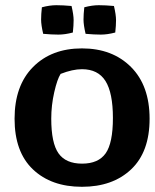

<svg xmlns="http://www.w3.org/2000/svg" viewBox="-20 -706 595 738"><path d="M295 -440Q259 -440 213 -422Q200 -402 188.5 -351.5Q177 -301 177 -250Q177 -156 205 -116.5Q233 -77 295.5 -77Q358 -77 386 -116.5Q414 -156 414 -252.5Q414 -349 385.5 -394.5Q357 -440 295 -440ZM295 -520Q412 -520 483.5 -448.5Q555 -377 555 -249.5Q555 -122 484 -55Q413 12 295 12Q177 12 106.5 -55Q36 -122 36 -249.5Q36 -377 107 -448.5Q178 -520 295 -520ZM255 -683Q263 -649 263 -628.5Q263 -608 260 -581Q230 -573 204.5 -573Q179 -573 146 -576Q138 -610 138 -630.5Q138 -651 141 -678Q171 -686 196.5 -686Q222 -686 255 -683ZM418 -683Q426 -649 426 -628.5Q426 -608 423 -581Q393 -573 367.5 -573Q342 -573 309 -576Q301 -610 301 -630.5Q301 -651 304 -678Q334 -686 359.5 -686Q385 -686 418 -683Z"/></svg>

Font: Inika
Style: Bold
Weight: 700
Version: Version 1.001